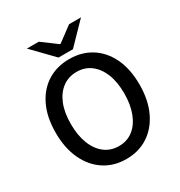

<svg xmlns="http://www.w3.org/2000/svg" viewBox="-197 -982 1063 1131"><g transform="rotate(-30 334.5 -416.5)"><path d="M335 12Q251 12 187 -29.5Q123 -71 86.5 -148Q50 -225 50 -330Q50 -436 86.5 -511.5Q123 -587 187 -627Q251 -667 335 -667Q419 -667 483 -627Q547 -587 583.5 -511.5Q620 -436 620 -330Q620 -225 583.5 -148Q547 -71 483 -29.5Q419 12 335 12ZM335 -76Q390 -76 430.5 -107Q471 -138 493.5 -195.5Q516 -253 516 -330Q516 -408 493.5 -463.5Q471 -519 430.5 -549.5Q390 -580 335 -580Q280 -580 239 -549.5Q198 -519 175.5 -463.5Q153 -408 153 -330Q153 -253 175.5 -195.5Q198 -138 239 -107Q280 -76 335 -76ZM286 -706 151 -845H232L333 -770H337L438 -845H519L384 -706Z"/></g></svg>

Font: Source Sans 3 ExtraLight Medium
Style: Regular
Weight: 500
Version: Version 3.052;hotconv 1.1.0;makeotfexe 2.6.0